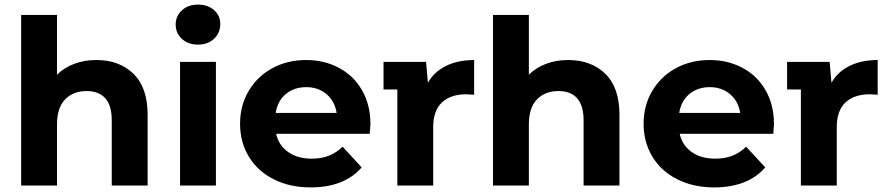

<svg xmlns="http://www.w3.org/2000/svg" viewBox="-20 -807 3851 835"><path d="M622 -308V0H466V-284Q466 -348 438 -379.5Q410 -411 357 -411Q298 -411 263 -374.5Q228 -338 228 -266V0H72V-742H228V-482Q259 -513 303 -529.5Q347 -546 399 -546Q499 -546 560.5 -486Q622 -426 622 -308Z M763 -538H919V0H763ZM744 -700Q744 -737 771 -762Q798 -787 841 -787Q884 -787 911 -763Q938 -739 938 -703Q938 -664 911 -638.5Q884 -613 841 -613Q798 -613 771 -638Q744 -663 744 -700Z M1588 -225H1181Q1192 -175 1233 -146Q1274 -117 1335 -117Q1377 -117 1409.5 -129.5Q1442 -142 1470 -169L1553 -79Q1477 8 1331 8Q1240 8 1170 -27.5Q1100 -63 1062 -126Q1024 -189 1024 -269Q1024 -348 1061.5 -411.5Q1099 -475 1164.5 -510.5Q1230 -546 1311 -546Q1390 -546 1454 -512Q1518 -478 1554.5 -414.5Q1591 -351 1591 -267Q1591 -264 1588 -225ZM1179 -316H1444Q1436 -367 1400 -397.5Q1364 -428 1312 -428Q1259 -428 1223 -398Q1187 -368 1179 -316Z M2042 -546V-395Q2016 -397 2008 -397Q1940 -397 1902 -361.5Q1864 -326 1864 -254V0H1708V-418H1648V-538H1833L1841 -447Q1868 -495 1920 -520.5Q1972 -546 2042 -546Z M2674 -308V0H2518V-284Q2518 -348 2490 -379.5Q2462 -411 2409 -411Q2350 -411 2315 -374.5Q2280 -338 2280 -266V0H2124V-742H2280V-482Q2311 -513 2355 -529.5Q2399 -546 2451 -546Q2551 -546 2612.5 -486Q2674 -426 2674 -308Z M3343 -225H2936Q2947 -175 2988 -146Q3029 -117 3090 -117Q3132 -117 3164.5 -129.5Q3197 -142 3225 -169L3308 -79Q3232 8 3086 8Q2995 8 2925 -27.5Q2855 -63 2817 -126Q2779 -189 2779 -269Q2779 -348 2816.5 -411.5Q2854 -475 2919.5 -510.5Q2985 -546 3066 -546Q3145 -546 3209 -512Q3273 -478 3309.5 -414.5Q3346 -351 3346 -267Q3346 -264 3343 -225ZM2934 -316H3199Q3191 -367 3155 -397.5Q3119 -428 3067 -428Q3014 -428 2978 -398Q2942 -368 2934 -316Z M3797 -546V-395Q3771 -397 3763 -397Q3695 -397 3657 -361.5Q3619 -326 3619 -254V0H3463V-418H3403V-538H3588L3596 -447Q3623 -495 3675 -520.5Q3727 -546 3797 -546Z"/></svg>

Font: mBank
Style: Bold
Weight: 700
Designer: Julieta Ulanovsky
Foundry: Julieta Ulanovsky
Version: Version 7.200